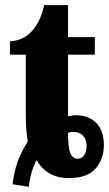

<svg xmlns="http://www.w3.org/2000/svg" viewBox="-20 -680 423 745"><path d="M29 35Q34 -12 48 -51.5Q62 -91 88 -131Q80 -172 80 -240V-468H19V-520Q70 -522 104 -559.5Q138 -597 151 -660H244V-536H348V-468H244V-229Q264 -233 273 -233Q323 -233 353 -203.5Q383 -174 383 -117Q383 -63 351 -26Q319 11 247 11Q162 11 122 -59Q110 -37 102 -8.5Q94 20 92 45ZM316 -115Q316 -140 301.5 -154Q287 -168 267 -168Q250 -168 244 -164Q244 -107 253 -85.5Q262 -64 282 -64Q297 -64 306.5 -77.5Q316 -91 316 -115Z"/></svg>

Font: Noto Serif CondBlack
Style: Regular
Weight: 900
Width: 3
Designer: Monotype Design Team
Foundry: Monotype Imaging Inc.
Version: Version 1.001